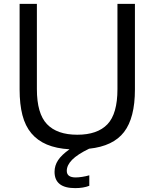

<svg xmlns="http://www.w3.org/2000/svg" viewBox="-20 -760 795 989"><path d="M367 209Q261 209 261 125Q261 93 279 65.5Q297 38 338 9Q270 5 221.5 -15.5Q173 -36 141.5 -73.5Q110 -111 95.5 -167Q81 -223 81 -299V-740H170V-301Q170 -175 222 -120.5Q274 -66 378 -66Q482 -66 533.5 -120Q585 -174 585 -301V-740H675V-299Q675 -153 619 -80Q563 -7 439 6Q379 35 351.5 63Q324 91 324 120Q324 154 370 154Q384 154 403.5 151Q423 148 440 143V197Q410 209 367 209Z"/></svg>

Font: EncodeSans
Style: Regular
Weight: 400
Designer: Pablo Impallari, Andres Torresi
Foundry: Pablo Impallari, Andres Torresi
Version: Version 1.000; ttfautohint (v1.4.1)